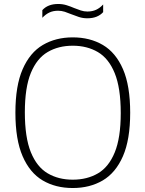

<svg xmlns="http://www.w3.org/2000/svg" viewBox="-20 -937 732 966"><path d="M346 9Q259.5 9 194.8 -29.2Q130 -67.5 93.8 -151Q57.5 -234.5 57.5 -370Q57.5 -505.5 94 -589Q130.5 -672.5 195.5 -710.8Q260.5 -749 346 -749Q432.5 -749 497.5 -710.8Q562.5 -672.5 598.8 -589Q635 -505.5 635 -370Q635 -234.5 598.5 -151Q562 -67.5 497 -29.2Q432 9 346 9ZM346 -33Q418.5 -33 472.8 -64.8Q527 -96.5 557.2 -170Q587.5 -243.5 587.5 -368Q587.5 -494.5 557.2 -568.8Q527 -643 472.5 -675Q418 -707 346 -707Q274 -707 219.8 -675.2Q165.5 -643.5 135.2 -570Q105 -496.5 105 -372Q105 -245.5 135.2 -171.2Q165.5 -97 219.8 -65Q274 -33 346 -33ZM419 -845Q397 -845 377 -851.5Q357 -858 338.5 -865.5Q322 -872.5 305.8 -877.8Q289.5 -883 272.5 -883Q247.5 -883 228.8 -874.2Q210 -865.5 193 -847.5V-886Q207 -901.5 226.8 -909.2Q246.5 -917 273 -917Q295 -917 315 -910.8Q335 -904.5 353.5 -896.5Q370 -890 386.2 -884.5Q402.5 -879 419.5 -879Q444.5 -879 463.5 -887.8Q482.5 -896.5 499 -914.5V-876Q485.5 -861 465.8 -853Q446 -845 419 -845Z"/></svg>

Font: Encode Sans SC Condensed Thin ExtraLight
Style: Regular
Weight: 250
Version: Version 3.002